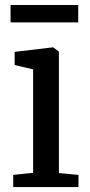

<svg xmlns="http://www.w3.org/2000/svg" viewBox="-20 -760 364 780"><path d="M114.6 -57.9V-478.2L39.5 -495.9V-549.3L194.3 -567.6H196.3L219.3 -550.2V-57L298.8 -49.5V0H33.7V-49.5ZM297.8 -739.8V-668.9H22.9V-739.8Z"/></svg>

Font: Merriweather 7pt Light
Style: Regular
Weight: 300
Designer: Eben Sorkin
Foundry: Eben Sorkin
Version: Version 2.200;gftools[0.9.31]